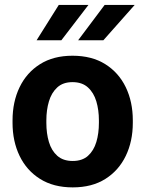

<svg xmlns="http://www.w3.org/2000/svg" viewBox="-20 -770 604 799"><path d="M32.2 -258.8V-269Q32.2 -346.2 61.5 -407Q90.8 -467.8 146.5 -502.9Q202.1 -538.1 281.7 -538.1Q362.3 -538.1 418.2 -502.9Q474.1 -467.8 503.4 -407Q532.7 -346.2 532.7 -269V-258.8Q532.7 -182.1 503.4 -121.3Q474.1 -60.5 418.5 -25.4Q362.8 9.8 282.7 9.8Q202.6 9.8 146.7 -25.4Q90.8 -60.5 61.5 -121.3Q32.2 -182.1 32.2 -258.8ZM172.9 -269V-258.8Q172.9 -214.8 183.6 -179Q194.3 -143.1 218.5 -121.6Q242.7 -100.1 282.7 -100.1Q322.3 -100.1 346.2 -121.6Q370.1 -143.1 380.9 -179Q391.6 -214.8 391.6 -258.8V-269Q391.6 -312 380.9 -348.1Q370.1 -384.3 345.9 -406.2Q321.8 -428.2 281.7 -428.2Q242.2 -428.2 218.3 -406.2Q194.3 -384.3 183.6 -348.1Q172.9 -312 172.9 -269ZM305.2 -602.5 415.5 -749.5H540.5L410.2 -602.5ZM132.3 -602.5 224.6 -749.5H348.1L235.4 -602.5Z"/></svg>

Font: Vazirmatn RD UI
Style: Bold
Weight: 700
Designer: Saber Rastikerdar
Foundry: Saber Rastikerdar
Version: Version 33.003